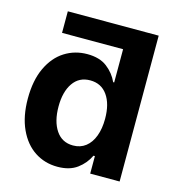

<svg xmlns="http://www.w3.org/2000/svg" viewBox="-107 -798 824 899"><g transform="rotate(15 305.5 -349.0)"><path d="M551.8 -707V0H409.2V-85H402.3Q383.8 -45.4 347.2 -18.3Q310.5 8.8 252 8.8Q190.4 8.8 141.6 -23.2Q92.8 -55.2 64.5 -116.9Q36.1 -178.7 36.1 -264.6Q36.1 -352.5 64.9 -413.8Q93.8 -475.1 142.8 -506.1Q191.9 -537.1 252 -537.1Q312 -537.1 348.1 -509.3Q384.3 -481.4 402.3 -441.4H407.2V-602.5H111.3V-707ZM296.9 -421.9Q243.2 -421.9 213.9 -379.4Q184.6 -336.9 184.6 -265.6Q184.6 -193.4 213.9 -149.9Q243.2 -106.4 296.9 -106.4Q332.5 -106.4 357.9 -126.2Q383.3 -146 396.7 -181.9Q410.2 -217.8 410.2 -265.6Q410.2 -337.9 380.4 -379.9Q350.6 -421.9 296.9 -421.9Z"/></g></svg>

Font: Pretendard
Style: Bold
Weight: 700
Designer: Base glyphs from Inter by Rasmus Andersson; Hangeul glyphs from Noto Sans CJK(Source Han Sans) by Jang Soo-young and Kan
Foundry: Kil Hyung-jin
Version: Version 1.309